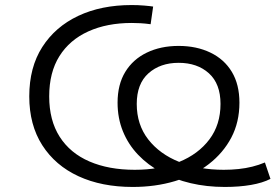

<svg xmlns="http://www.w3.org/2000/svg" viewBox="-20 -733 1092 761"><path d="M506 8Q383 8 291 -34.5Q199 -77 147.5 -157.5Q96 -238 96 -351Q96 -466 147.5 -546.5Q199 -627 290 -670Q381 -713 502 -713Q527 -713 551 -711Q575 -709 587 -707L577 -637Q555 -640 536.5 -641Q518 -642 502 -642Q404 -642 330 -608.5Q256 -575 215.5 -510.5Q175 -446 175 -351Q175 -256 216.5 -191Q258 -126 334.5 -93Q411 -60 514 -60Q613 -60 689.5 -91Q766 -122 810 -180.5Q854 -239 854 -321Q854 -401 808 -442.5Q762 -484 688 -484Q615 -484 568.5 -442.5Q522 -401 522 -321Q522 -239 567.5 -180.5Q613 -122 691 -91Q769 -60 867 -60Q897 -60 925.5 -63Q954 -66 980 -72.5Q1006 -79 1030 -89L1052 -24Q1021 -8 974.5 0Q928 8 871 8Q799 8 735.5 -7Q672 -22 619 -50.5Q566 -79 527 -120Q488 -161 467 -213Q446 -265 446 -326Q446 -398 476.5 -448Q507 -498 562 -524.5Q617 -551 688 -551Q759 -551 814 -524.5Q869 -498 899 -448Q929 -398 929 -326Q929 -249 897 -188Q865 -127 807.5 -82.5Q750 -38 673 -15Q596 8 506 8Z"/></svg>

Font: Nunito Sans 7pt Expanded Light
Style: Regular
Weight: 300
Width: 7
Designer: Vernon Adams
Foundry: Vernon Adams
Version: Version 3.101;gftools[0.9.27]